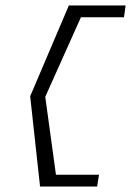

<svg xmlns="http://www.w3.org/2000/svg" viewBox="-20 -610 478 700"><path d="M90 -259 126 70H334L341 27H184L145 -257L275 -547H432L438 -590H231Z"/></svg>

Font: Charger Sport
Style: HLExtObl
Weight: 100
Designer: Jasper
Foundry: Cannot Into Space Fonts
Version: Version 1.1